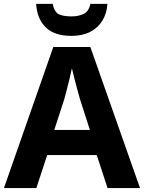

<svg xmlns="http://www.w3.org/2000/svg" viewBox="-20 -956 732 976"><path d="M526.7 0 471.8 -167.9H219.9L164.8 0H0L250.9 -717H439.3L691.7 0ZM386.8 -451.1Q382.6 -465.8 374.3 -495.7Q366.1 -525.5 358.1 -557.5Q350.1 -589.4 345.5 -608.7Q341.1 -586.3 333.7 -556.4Q326.4 -526.4 319.1 -498.4Q311.7 -470.4 306.5 -451.1L256 -295.5H436.9ZM526.1 -936.3Q523.1 -887.8 500.5 -851.1Q478 -814.3 438.5 -794Q399 -773.6 343.1 -773.6Q256.3 -773.6 212 -817.4Q167.8 -861.3 163.8 -936.3H247.7Q256.4 -894.7 278.6 -883.7Q300.9 -872.7 343.8 -872.7Q378.6 -872.7 404.9 -885Q431.3 -897.3 439.4 -936.3Z"/></svg>

Font: Noto Sans Khmer
Style: Regular
Weight: 400
Designer: Danh Hong and the Monotype Design Team
Foundry: Monotype Imaging Inc.
Version: Version 2.003